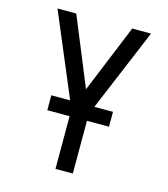

<svg xmlns="http://www.w3.org/2000/svg" viewBox="-110 -617 796 908"><g transform="rotate(15 288.0 -162.5)"><path d="M246 205H331V-86L517 -530H425L288 -196L151 -530H59L246 -86ZM137 -53H439V-126H137Z"/></g></svg>

Font: Iosevka Sparkle
Style: Regular
Weight: 400
Designer: Belleve Invis
Foundry: Belleve Invis
Version: Version 4.5.0; ttfautohint (v1.8.3)